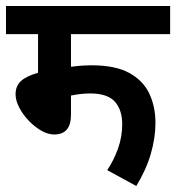

<svg xmlns="http://www.w3.org/2000/svg" viewBox="-20 -642 588 641"><path d="M217 -528V-419Q253 -424 286 -424Q365 -424 411.5 -398.5Q458 -373 478.5 -329.5Q499 -286 499 -232Q499 -182 483.5 -128.5Q468 -75 435 -21L338 -74Q360 -107 374 -146Q388 -185 388 -227Q388 -275 363.5 -302.5Q339 -330 281 -330Q251 -330 217 -323V-259Q217 -193 161 -193Q140 -193 117.5 -206Q95 -219 75.5 -239.5Q56 -260 44 -283.5Q32 -307 32 -327Q32 -355 50 -371.5Q68 -388 107 -399V-528H0V-622H548V-528Z"/></svg>

Font: Noto Sans SemiCondensed SemiBold
Style: Regular
Weight: 600
Width: 4
Designer: Monotype Design Team
Foundry: Monotype Imaging Inc.
Version: Version 2.013; ttfautohint (v1.8.4.7-5d5b)